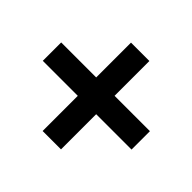

<svg xmlns="http://www.w3.org/2000/svg" viewBox="-131 -666 768 768"><g transform="rotate(45 253.0 -282.0)"><path d="M3 -231V-335H201V-532H305V-335H505V-231H305V-32H201V-231Z"/></g></svg>

Font: TitilliumText22L Rg
Style: Bold
Weight: 700
Designer: Campivisivi
Foundry: Campivisivi
Version: 1.000